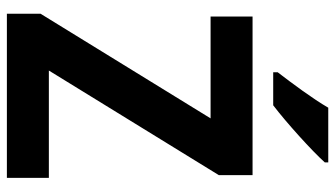

<svg xmlns="http://www.w3.org/2000/svg" viewBox="-228 -746 974 558"><g transform="rotate(90 259.0 -467.0)"><path d="M452 -924V-934H293C267 -889 223 -830 190 -787V-774H286C336 -812 419 -887 452 -924ZM497 0V-122H185L489 -616V-714H28V-592H324L20 -98V0Z"/></g></svg>

Font: Noto Sans Kannada SemiCondensed
Style: Bold
Weight: 700
Width: 4
Designer: Jelle Bosma - Monotype Design Team
Foundry: Monotype Imaging Inc.
Version: Version 2.005